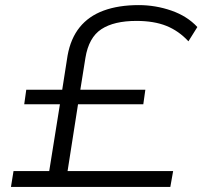

<svg xmlns="http://www.w3.org/2000/svg" viewBox="-20 -733 794 753"><path d="M23 0 33 -62H173L215 -324H75L83 -381H224L245 -515Q257 -582 292.5 -626Q328 -670 386.5 -691.5Q445 -713 524 -713Q590 -713 652 -691.5Q714 -670 754 -627L719 -571Q681 -612 632.5 -631.5Q584 -651 515 -651Q427 -651 377.5 -618.5Q328 -586 315 -506L295 -381H550L542 -324H286L245 -62H659L648 0Z"/></svg>

Font: Nunito Sans 10pt Expanded Light
Style: Italic
Weight: 300
Width: 7
Italic angle: -9°
Designer: Vernon Adams
Foundry: Vernon Adams
Version: Version 3.101;gftools[0.9.27]